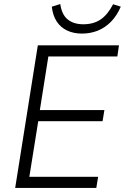

<svg xmlns="http://www.w3.org/2000/svg" viewBox="-20 -929 617 949"><path d="M55 0 167 -705H568L560 -650H219L177 -385H496L487 -330H169L125 -55H465L456 0ZM385 -763Q344 -763 312 -778Q280 -793 260.5 -822.5Q241 -852 236 -896L278 -909Q285 -857 314.5 -833Q344 -809 392 -809Q442 -809 477 -832.5Q512 -856 539 -908L577 -896Q557 -850 527.5 -820.5Q498 -791 462 -777Q426 -763 385 -763Z"/></svg>

Font: Nunito Sans 10pt SemiCondensed Light
Style: Italic
Weight: 300
Width: 4
Italic angle: -9°
Designer: Vernon Adams
Foundry: Vernon Adams
Version: Version 3.101;gftools[0.9.27]